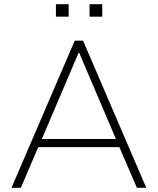

<svg xmlns="http://www.w3.org/2000/svg" viewBox="-20 -900 756 920"><path d="M35 0 338 -705H378L681 0H636L548 -204L575 -195H139L167 -204L80 0ZM357 -648 178 -228 156 -234H558L538 -228L359 -648ZM409 -820V-880H470V-820ZM248 -820V-880H309V-820Z"/></svg>

Font: Nunito Sans 12pt ExtraLight
Style: Regular
Weight: 200
Designer: Vernon Adams
Foundry: Vernon Adams
Version: Version 3.101;gftools[0.9.27]